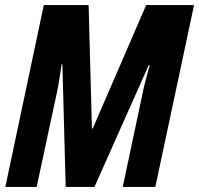

<svg xmlns="http://www.w3.org/2000/svg" viewBox="-20 -734 782 754"><path d="M1 0H124L204 -373C211 -406 216 -441 222 -482H225L238 0H351L564 -478H568C560 -450 553 -423 546 -396L462 0H590L742 -714H554L344 -229H341L328 -714H152Z"/></svg>

Font: Noto Sans ExtraCondensed
Style: Bold Italic
Weight: 700
Width: 2
Italic angle: -12°
Designer: Monotype Design Team
Foundry: Monotype Imaging Inc.
Version: Version 2.013